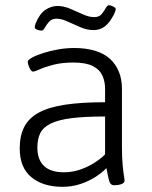

<svg xmlns="http://www.w3.org/2000/svg" viewBox="-20 -714 585 740"><path d="M221 6Q146 6 101 -31Q56 -68 56 -142Q56 -191 73.5 -225Q91 -259 129.5 -280Q168 -301 231 -310.5Q294 -320 385 -320V-373Q385 -400 374.5 -423Q364 -446 337.5 -459.5Q311 -473 263 -473Q219 -473 186 -464.5Q153 -456 133.5 -447Q114 -438 107 -438Q104 -438 100.5 -441.5Q97 -445 94 -451.5Q91 -458 89 -464.5Q87 -471 87 -476Q87 -483 103.5 -492Q120 -501 146.5 -509.5Q173 -518 204 -523.5Q235 -529 266 -529Q311 -529 346 -518.5Q381 -508 403.5 -487.5Q426 -467 438 -438Q450 -409 450 -372V-150Q450 -108 452.5 -80.5Q455 -53 457.5 -38Q460 -23 460 -17Q460 -13 456.5 -9.5Q453 -6 447 -4Q441 -2 434 -1Q427 0 420 0Q412 0 407 -5Q402 -10 398.5 -25Q395 -40 390 -66Q373 -48 347 -31.5Q321 -15 289 -4.5Q257 6 221 6ZM226 -50Q258 -50 286.5 -59.5Q315 -69 340.5 -84.5Q366 -100 385 -119V-265Q306 -265 255 -258.5Q204 -252 175 -237.5Q146 -223 135 -200.5Q124 -178 124 -145Q124 -99 149.5 -74.5Q175 -50 226 -50ZM140 -596Q136 -596 129.5 -597.5Q123 -599 118.5 -602Q114 -605 114 -610Q114 -613 115 -616Q116 -619 117 -623Q133 -662 155.5 -676.5Q178 -691 202 -691Q225 -691 250 -680.5Q275 -670 299 -659Q323 -648 343 -648Q362 -648 371.5 -659.5Q381 -671 387.5 -682.5Q394 -694 400 -694Q406 -694 416 -689Q426 -684 426 -679Q426 -676 424.5 -671.5Q423 -667 419 -658Q403 -627 384.5 -612.5Q366 -598 340 -598Q316 -598 290 -609Q264 -620 240.5 -631Q217 -642 198 -642Q180 -642 169.5 -630.5Q159 -619 153 -607.5Q147 -596 140 -596Z"/></svg>

Font: Asap Light
Style: Regular
Weight: 300
Designer: Pablo Cosgaya
Foundry: Omnibus-Type
Version: Version 3.001